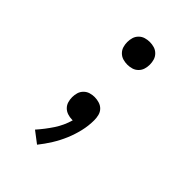

<svg xmlns="http://www.w3.org/2000/svg" viewBox="-218 -624 936 936"><g transform="rotate(45 250.0 -156.5)"><path d="M215 215 156 170Q188 134 214.5 94Q241 54 254 8H249Q234 8 218.5 3Q203 -2 192 -13Q181 -24 176.5 -39Q172 -54 172 -70Q172 -86 176.5 -101Q181 -116 192.5 -127.5Q204 -139 219 -143.5Q234 -148 250 -148Q266 -148 282 -143Q298 -138 309 -126.5Q320 -115 324 -99Q328 -83 328 -67Q328 -28 319 10Q310 48 295 83.5Q280 119 259.5 152Q239 185 215 215ZM250 -372Q234 -372 219 -376.5Q204 -381 192.5 -392.5Q181 -404 176.5 -419Q172 -434 172 -450Q172 -466 176.5 -481Q181 -496 192.5 -507.5Q204 -519 219 -523.5Q234 -528 250 -528Q266 -528 281 -523.5Q296 -519 307.5 -507.5Q319 -496 323.5 -481Q328 -466 328 -450Q328 -434 323.5 -419Q319 -404 307.5 -392.5Q296 -381 281 -376.5Q266 -372 250 -372Z"/></g></svg>

Font: Iosevka srxl
Style: Regular
Weight: 400
Monospace: yes
Designer: Belleve Invis
Foundry: Belleve Invis
Version: Version 33.0.1; ttfautohint (v1.8.3)